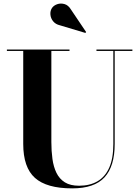

<svg xmlns="http://www.w3.org/2000/svg" viewBox="-20 -1023 768 1058"><path d="M709.5 -750V-742.5H612V-230Q612 -106.5 556 -45.8Q500 15 378 15Q237 15 172.5 -42.8Q108 -100.5 108 -230V-742.5H18V-750H363V-742.5H263V-240Q263 -190.5 269 -147Q275 -103.5 291.2 -70.2Q307.5 -37 337.5 -18.2Q367.5 0.5 416 0.5Q474 0.5 516.2 -23.5Q558.5 -47.5 581.5 -98.2Q604.5 -149 604.5 -230V-742.5H511.5V-750ZM450.5 -841.5 310.5 -883.5Q286.5 -889 273 -905.5Q259.5 -922 257.8 -942.5Q256 -963 266.5 -979Q276 -993 295.2 -999.8Q314.5 -1006.5 335.5 -1000.5Q356.5 -994.5 371 -970.5L454.5 -846.5Z"/></svg>

Font: Bodoni Moda 28pt
Style: Bold
Weight: 700
Designer: Owen Earl
Foundry: indestructible type
Version: Version 2.005